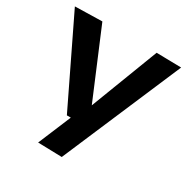

<svg xmlns="http://www.w3.org/2000/svg" viewBox="-170 -693 1030 1054"><g transform="rotate(30 345.0 -166.0)"><path d="M208 208 295 0H270L9 -540L181 -544L361 -116L525 -544L682 -541L360 212Z"/></g></svg>

Font: Georama Extended SemiBold
Style: Regular
Weight: 600
Width: 7
Designer: Jean-Baptiste Levee
Foundry: Production Type
Version: Version 1.000